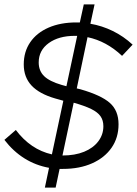

<svg xmlns="http://www.w3.org/2000/svg" viewBox="-22 -786 623 873"><path d="M182 67 201 -23Q140 -34 89 -66Q38 -98 -2 -150L50 -195Q117 -106 214 -84L266 -328L230 -338Q157 -359 121.5 -397Q86 -435 86 -493Q86 -551 115.5 -594Q145 -637 199 -660.5Q253 -684 325 -684L341 -684L359 -766H408L389 -678Q442 -669 491 -645Q540 -621 581 -583L533 -532Q462 -599 376 -617L327 -384L344 -380Q438 -353 477.5 -318Q517 -283 517 -221Q517 -160 485.5 -114.5Q454 -69 397 -43.5Q340 -18 264 -18L249 -18L231 67ZM280 -394 329 -623H318Q245 -623 199.5 -590Q154 -557 154 -502Q154 -464 178.5 -440Q203 -416 258 -400ZM262 -79Q319 -79 360.5 -96Q402 -113 425 -143.5Q448 -174 448 -212Q448 -239 435 -257.5Q422 -276 392.5 -290.5Q363 -305 313 -319Z"/></svg>

Font: Red Hat Display
Style: Italic
Weight: 300
Italic angle: -12°
Designer: Pentagram, MCKL
Foundry: Pentagram, MCKL
Version: Version 1.023